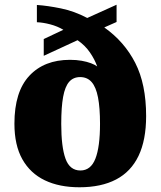

<svg xmlns="http://www.w3.org/2000/svg" viewBox="-20 -782 680 812"><path d="M316 10Q231 10 169.5 -19.5Q108 -49 74.5 -108.5Q41 -168 41 -259Q41 -394 104 -461.5Q167 -529 276 -529Q303 -529 325.5 -525Q348 -521 365 -514.5Q382 -508 391 -501Q381 -530 360.5 -560Q340 -590 308 -612L165 -546V-617L248 -656Q223 -671 192.5 -679Q162 -687 136 -688V-761Q181 -758 237.5 -746.5Q294 -735 349 -706L473 -762V-689L421 -666Q506 -606 552 -516Q598 -426 598 -291Q598 -190 566 -123Q534 -56 471 -23Q408 10 316 10ZM320 -61Q364 -61 383.5 -111Q403 -161 403 -258Q403 -326 394.5 -370Q386 -414 367.5 -435Q349 -456 319 -456Q290 -456 272.5 -436Q255 -416 247 -372.5Q239 -329 239 -258Q239 -161 257 -111Q275 -61 320 -61Z"/></svg>

Font: Noto Serif Khmer Black
Style: Regular
Weight: 900
Version: Version 2.003